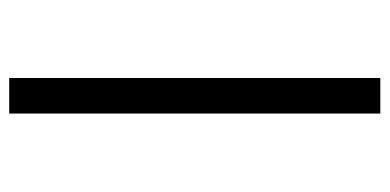

<svg xmlns="http://www.w3.org/2000/svg" viewBox="-234 -558 844 416"><g transform="rotate(90 188.0 -350.0)"><path d="M226 -752V52H149V-752Z"/></g></svg>

Font: Pathway Extreme SemiCondensed Medium
Style: Regular
Weight: 500
Width: 4
Version: Version 1.001;gftools[0.9.26]